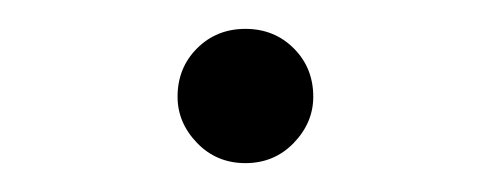

<svg xmlns="http://www.w3.org/2000/svg" viewBox="-20 -389 340 133"><path d="M103 -322Q103 -342 116.5 -355.5Q130 -369 150 -369Q170 -369 183.5 -355.5Q197 -342 197 -322Q197 -304 183.5 -290Q170 -276 150 -276Q130 -276 116.5 -290Q103 -304 103 -322Z"/></svg>

Font: TypoPRO Source Serif Pro
Style: Regular
Weight: 300
Designer: Frank Grießhammer
Foundry: Adobe Systems Incorporated
Version: Version 1.017;PS (version unavailable);hotconv 1.0.79;makeot